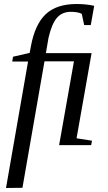

<svg xmlns="http://www.w3.org/2000/svg" viewBox="-20 -724 540 958"><path d="M92 213 10 214 120 -417H41L45 -441L128 -460L134 -492Q154 -602 208 -653Q262 -704 362 -704Q410 -704 450 -695L433 -599H400L388 -655Q369 -665 333 -665Q290 -665 264 -635Q238 -605 222 -535L209 -459H437L362 -34L439 -22L435 0H275L349 -418H202Z"/></svg>

Font: Libra Serif Modern
Style: Italic
Weight: 400
Italic angle: -12°
Designer: Stefan Peev, Context Ltd
Foundry: Stefan Peev, Context Ltd
Version: Version 1.000